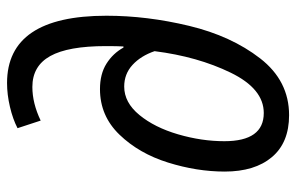

<svg xmlns="http://www.w3.org/2000/svg" viewBox="-164 -646 820 531"><g transform="rotate(-90 245.5 -380.0)"><path d="M37 -168Q37 -245 62 -325Q87 -405 139 -459Q191 -513 265 -513Q307 -513 335.5 -495Q364 -477 380 -448H383Q384 -464 384 -497Q384 -601 356.5 -650.5Q329 -700 271 -700Q226 -700 178 -677L157 -741Q182 -754 216 -762Q250 -770 282 -770Q468 -770 468 -495Q468 -383 440 -266.5Q412 -150 350 -70Q288 10 193 10Q117 10 77 -37.5Q37 -85 37 -168ZM370 -362Q357 -400 332 -423Q307 -446 272 -446Q228 -446 193.5 -404Q159 -362 140 -297Q121 -232 121 -169Q121 -60 199 -60Q266 -60 310.5 -151.5Q355 -243 370 -362Z"/></g></svg>

Font: Noto Sans UI Narrow
Style: Italic
Weight: 400
Width: 4
Italic angle: -12°
Designer: Monotype Design Team
Foundry: Monotype Imaging Inc.
Version: Version 1.001